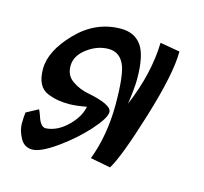

<svg xmlns="http://www.w3.org/2000/svg" viewBox="-71 -474 618 581"><g transform="rotate(15 238.0 -183.5)"><path d="M26.9 -75.2 64 -95.2Q66.9 -91.3 71.8 -77.1Q81.5 -44.9 98.1 -44.9Q133.3 -46.9 164.6 -76.9Q195.8 -106.9 202.1 -140.1Q169.9 -134.3 149.9 -134Q129.9 -133.8 113.5 -136.5Q97.2 -139.2 80.1 -146Q43.9 -160.2 43.9 -216.6Q43.9 -272.9 103 -334Q162.1 -395 241.2 -395Q283.2 -395 305.2 -365Q327.1 -335 327.1 -259.8Q327.1 -233.9 319.8 -181.2Q364.7 -288.1 367.2 -384.8L429.2 -374Q429.2 -304.2 385.5 -162.1Q341.8 -20 316.9 19L253.9 6.8Q283.7 -71.3 284.2 -167Q284.2 -263.2 270 -293Q254.9 -326.2 220.5 -326.2Q186 -326.2 154.5 -303Q123 -279.8 122.1 -248.8Q121.1 -217.8 144.5 -201.4Q168 -185.1 195.8 -180.2Q272 -165 272 -142.1Q272 -123 235.1 -82Q198.2 -41 149.7 -6.6Q101.1 27.8 75.4 27.8Q49.8 27.8 37.4 4.4Q24.9 -19 24.9 -39.1Q24.9 -59.1 26.9 -75.2Z"/></g></svg>

Font: Marck Script
Style: Regular
Weight: 400
Designer: Denis Masharov, Marck Fogel
Foundry: Denis Masharov
Version: Version 1.002